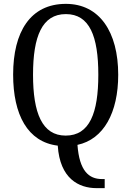

<svg xmlns="http://www.w3.org/2000/svg" viewBox="-20 -745 681 994"><path d="M480 229H522V182H508C440 182 391 140 381 5C517 -24 592 -162 592 -358C592 -580 495 -725 321 -725C137 -725 48 -580 48 -359C48 -151 123 -10 279 9C290 180 388 229 480 229ZM320 -43C198 -43 151 -160 151 -358C151 -557 198 -672 321 -672C444 -672 489 -557 489 -358C489 -160 444 -43 320 -43Z"/></svg>

Font: Noto Serif Tamil Condensed
Style: Italic
Weight: 400
Width: 3
Italic angle: -12°
Designer: Indian Type Foundry, Tom Grace, and the Monotype Design Team
Foundry: Monotype Imaging Inc.
Version: Version 2.003